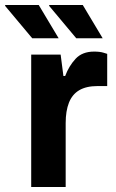

<svg xmlns="http://www.w3.org/2000/svg" viewBox="-53 -743 462 763"><path d="M71 0V-526H188L199 -441H206Q221 -481 247.5 -509.5Q274 -538 321 -538Q344 -538 358.5 -533.5Q373 -529 373 -529V-401H335Q290 -401 262 -384.5Q234 -368 221 -335Q208 -302 208 -254V0ZM250 -591 142 -720 143 -723H276L355 -591ZM75 -591 -33 -720 -32 -723H101L180 -591Z"/></svg>

Font: Archivo VF Beta
Style: Regular
Weight: 400
Designer: Hector Gatti
Foundry: Omnibus-Type
Version: Version 1.002